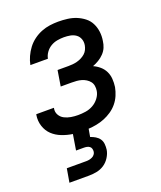

<svg xmlns="http://www.w3.org/2000/svg" viewBox="-138 -617 777 925"><g transform="rotate(-20 250.0 -154.0)"><path d="M57 220 69 150H169Q177 150 184.5 148.5Q192 147 199.5 143.5Q207 140 212 133.5Q217 127 218 120Q219 112 217 104.5Q215 97 209 92.5Q203 88 195.5 86.5Q188 85 180 85H140L153 5Q125 1 98 -9.5Q71 -20 51.5 -38.5Q32 -57 23 -84.5Q14 -112 19 -142L20 -145H110V-144Q106 -125 114.5 -109.5Q123 -94 138.5 -86Q154 -78 172 -75Q190 -72 208 -72Q227 -72 247 -75Q267 -78 285 -88Q303 -98 316 -115Q329 -132 332 -151Q334 -164 332 -176.5Q330 -189 322.5 -198.5Q315 -208 304.5 -214.5Q294 -221 282 -224.5Q270 -228 257.5 -229Q245 -230 232 -230H176L189 -310H245Q256 -310 267 -311Q278 -312 289.5 -315Q301 -318 312 -323.5Q323 -329 332 -337Q341 -345 346 -355.5Q351 -366 353 -377Q356 -394 350.5 -409Q345 -424 332.5 -433Q320 -442 304 -445Q288 -448 271 -448Q255 -448 237.5 -445Q220 -442 204.5 -433Q189 -424 178 -409Q167 -394 164 -377H74Q78 -398 87.5 -419Q97 -440 111 -458.5Q125 -477 144 -491Q163 -505 184.5 -513.5Q206 -522 228 -525Q250 -528 271 -528Q295 -528 318.5 -525Q342 -522 363 -513.5Q384 -505 402 -491Q420 -477 430 -457Q440 -437 443 -414Q446 -391 442 -367Q440 -350 433.5 -334.5Q427 -319 414.5 -306Q402 -293 387 -284Q372 -275 356 -269Q374 -261 389 -248Q404 -235 412.5 -217.5Q421 -200 422.5 -179.5Q424 -159 421 -138Q417 -117 408.5 -97Q400 -77 386 -60Q372 -43 353.5 -30.5Q335 -18 315 -10Q295 -2 274 2Q253 6 233 7L226 47Q239 51 251.5 58.5Q264 66 271.5 77Q279 88 280.5 102.5Q282 117 280 132Q277 151 265 170Q253 189 235.5 200.5Q218 212 197.5 216Q177 220 157 220Z"/></g></svg>

Font: Iosevka SS18 Medium
Style: Italic
Weight: 500
Italic angle: -9°
Monospace: yes
Designer: Belleve Invis
Foundry: Belleve Invis
Version: Version 25.1.1; ttfautohint (v1.8.4)